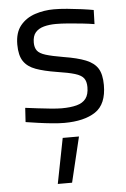

<svg xmlns="http://www.w3.org/2000/svg" viewBox="-55 -550 576 875"><g transform="rotate(-5 232.5 -113.0)"><path d="M227.6 10.2Q204.2 10.2 172.2 7.1Q140.2 4 108.1 -0.6Q76 -5.2 51.8 -9L55.8 -73.8Q80.4 -70.8 111.8 -66.8Q143.2 -62.8 173.2 -60Q203.2 -57.2 221.2 -57.2Q262.2 -57.2 290.1 -64.7Q318.1 -72.1 332.3 -90.8Q346.5 -109.5 346.5 -143.4Q346.5 -169.4 335.5 -184Q324.5 -198.7 295.6 -207.5Q266.7 -216.3 212.4 -224.5Q156 -233.5 118.7 -247Q81.4 -260.5 63.2 -287.5Q45 -314.5 45 -364.1Q45 -419.2 71.2 -451Q97.4 -482.8 138.7 -496.3Q180 -509.8 224.8 -509.8Q252.4 -509.8 285.6 -506.7Q318.8 -503.6 351 -499.3Q383.2 -495 405.7 -490.8L403.7 -426.4Q380 -430.4 348 -433.9Q316 -437.4 284.1 -439.9Q252.2 -442.4 228.8 -442.4Q198 -442.4 173.5 -435.8Q148.9 -429.2 134.7 -413Q120.6 -396.7 120.6 -366.5Q120.6 -343.6 130.9 -329.7Q141.1 -315.8 169.3 -307Q197.5 -298.3 250.1 -289.3Q312.9 -279.3 350.7 -264.1Q388.5 -249 405.3 -222Q422 -195 422 -146.4Q422 -58.4 370.3 -24.1Q318.6 10.2 227.6 10.2ZM173.5 284.7 214.1 77.6H288.5L238.9 284.7Z"/></g></svg>

Font: Titillium Web
Style: Bold
Weight: 700
Designer: Mohamed Gaber, Accademia di Belle Arti di Urbino
Foundry: Kief Type Foundry, Accademia di Belle Arti di Urbino
Version: Version 3.000